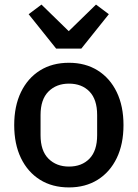

<svg xmlns="http://www.w3.org/2000/svg" viewBox="-20 -806 602 838"><path d="M281 12Q208 12 154.5 -21.5Q101 -55 71.5 -116Q42 -177 42 -260Q42 -343 71.5 -404Q101 -465 154.5 -498.5Q208 -532 281 -532Q353 -532 406.5 -498.5Q460 -465 489.5 -404Q519 -343 519 -260Q519 -177 489.5 -116Q460 -55 406.5 -21.5Q353 12 281 12ZM281 -79Q337 -79 370.5 -113.5Q404 -148 404 -216V-304Q404 -372 370.5 -406.5Q337 -441 281 -441Q226 -441 191.5 -406.5Q157 -372 157 -304V-216Q157 -148 191.5 -113.5Q226 -79 281 -79ZM335 -594H225L105 -744L161 -786L280 -670L399 -786L455 -744Z"/></svg>

Font: IBM Plex Sans Medium
Style: Regular
Weight: 500
Designer: Mike Abbink, Paul van der Laan, Pieter van Rosmalen
Foundry: Bold Monday
Version: Version 3.201